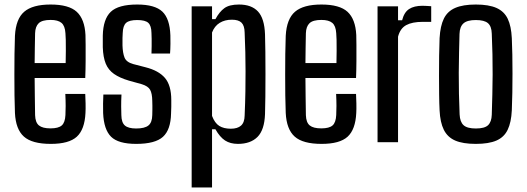

<svg xmlns="http://www.w3.org/2000/svg" viewBox="-20 -628 2326 848"><path d="M204.5 7.5Q121.5 7.5 85.5 -24.8Q49.5 -57 46 -129Q44.5 -163.5 44 -207.2Q43.5 -251 43.5 -297.8Q43.5 -344.5 44 -389.2Q44.5 -434 46 -470Q50 -544.5 87 -576.2Q124 -608 203.5 -608Q284 -608 319 -575.8Q354 -543.5 357.5 -473.5Q358 -462 358.2 -430.2Q358.5 -398.5 358.2 -358.8Q358 -319 356.5 -283.5H133Q133 -243.5 133.8 -202.8Q134.5 -162 135 -119.5Q136 -87 152 -74Q168 -61 203 -61Q238 -61 252.8 -74Q267.5 -87 269 -120Q270 -135 270 -160Q270 -185 268.5 -213H356.5Q357.5 -197.5 358 -171.2Q358.5 -145 357.5 -129Q354 -56 319.2 -24.2Q284.5 7.5 204.5 7.5ZM133 -349.5H270Q270.5 -376.5 270.8 -403.5Q271 -430.5 270.5 -451.8Q270 -473 269 -481.5Q267 -514 251.5 -527Q236 -540 203.5 -540Q166 -540 151 -525.5Q136 -511 135 -481.5Q134.5 -449 133.8 -416Q133 -383 133 -349.5Z M581.5 7.5Q502.5 7.5 470.5 -24.2Q438.5 -56 435.5 -128.5Q435 -151 435.2 -170.8Q435.5 -190.5 436.5 -210.5H516.5Q515 -180 515.2 -158Q515.5 -136 516 -119.5Q516.5 -86.5 531.8 -73.5Q547 -60.5 581.5 -60.5Q619 -60.5 635.5 -73.8Q652 -87 652.5 -120Q653 -134.5 653 -143.8Q653 -153 653 -161.8Q653 -170.5 652.5 -183Q652 -215.5 643 -231.5Q634 -247.5 606.5 -256L549 -272Q508.5 -284 483.5 -301.5Q458.5 -319 447 -347Q435.5 -375 434 -419Q434 -435.5 434 -446.8Q434 -458 434 -470.5Q435.5 -543.5 469.2 -575.8Q503 -608 586 -608Q664 -608 697 -576.8Q730 -545.5 732.5 -472Q733 -461.5 732.8 -434.8Q732.5 -408 731 -391.5H649Q649.5 -406.5 649.8 -423.8Q650 -441 649.8 -456.5Q649.5 -472 649 -482.5Q648.5 -514.5 635 -527Q621.5 -539.5 586 -539.5Q551 -539.5 537 -527Q523 -514.5 522 -482Q521.5 -473.5 521 -459.8Q520.5 -446 521 -427.5Q522 -394 530 -373.8Q538 -353.5 568.5 -345L622.5 -331Q680.5 -316.5 708.5 -283.8Q736.5 -251 736.5 -186Q736.5 -169.5 736.5 -156.5Q736.5 -143.5 735.5 -126.5Q734 -55 699.8 -23.8Q665.5 7.5 581.5 7.5Z M826.5 200V-600H916.5V-543.5H931.5Q949 -576 971 -592Q993 -608 1035.5 -608Q1091 -608 1119.5 -577.2Q1148 -546.5 1150.5 -476Q1151.5 -446 1152 -399.2Q1152.5 -352.5 1152.5 -300.5Q1152.5 -248.5 1152 -201.5Q1151.5 -154.5 1150.5 -124Q1148 -54 1117.2 -23.2Q1086.5 7.5 1031 7.5Q997 7.5 974 -7.5Q951 -22.5 931.5 -57H916.5V200ZM999.5 -59.5Q1029 -59.5 1044.5 -73.2Q1060 -87 1060.5 -117.5Q1063 -176 1063.8 -223.8Q1064.5 -271.5 1064.5 -313.8Q1064.5 -356 1063.5 -397.5Q1062.5 -439 1060.5 -484.5Q1060 -514.5 1046.8 -527.8Q1033.5 -541 1004 -541Q973 -541 950.2 -527Q927.5 -513 916.5 -484.5V-116Q928.5 -84.5 948.2 -72Q968 -59.5 999.5 -59.5Z M1400.5 7.5Q1317.5 7.5 1281.5 -24.8Q1245.5 -57 1242 -129Q1240.5 -163.5 1240 -207.2Q1239.5 -251 1239.5 -297.8Q1239.5 -344.5 1240 -389.2Q1240.5 -434 1242 -470Q1246 -544.5 1283 -576.2Q1320 -608 1399.5 -608Q1480 -608 1515 -575.8Q1550 -543.5 1553.5 -473.5Q1554 -462 1554.2 -430.2Q1554.5 -398.5 1554.2 -358.8Q1554 -319 1552.5 -283.5H1329Q1329 -243.5 1329.8 -202.8Q1330.5 -162 1331 -119.5Q1332 -87 1348 -74Q1364 -61 1399 -61Q1434 -61 1448.8 -74Q1463.5 -87 1465 -120Q1466 -135 1466 -160Q1466 -185 1464.5 -213H1552.5Q1553.5 -197.5 1554 -171.2Q1554.5 -145 1553.5 -129Q1550 -56 1515.2 -24.2Q1480.5 7.5 1400.5 7.5ZM1329 -349.5H1466Q1466.5 -376.5 1466.8 -403.5Q1467 -430.5 1466.5 -451.8Q1466 -473 1465 -481.5Q1463 -514 1447.5 -527Q1432 -540 1399.5 -540Q1362 -540 1347 -525.5Q1332 -511 1331 -481.5Q1330.5 -449 1329.8 -416Q1329 -383 1329 -349.5Z M1647.5 0V-600H1738V-538.5H1756Q1765 -574 1787 -588.2Q1809 -602.5 1846 -602.5Q1855.5 -602.5 1865.5 -601.8Q1875.5 -601 1884.5 -600.5V-531.5H1847Q1800.5 -531.5 1774 -517Q1747.5 -502.5 1738 -466V0Z M2081.5 7.5Q2024.5 7.5 1990.5 -7.2Q1956.5 -22 1940.2 -54.8Q1924 -87.5 1921.5 -140.5Q1920 -169.5 1919.5 -209.8Q1919 -250 1919 -294.2Q1919 -338.5 1919.5 -381.5Q1920 -424.5 1921.5 -459.5Q1924.5 -513.5 1940.5 -546Q1956.5 -578.5 1990.8 -593.2Q2025 -608 2081.5 -608Q2139 -608 2173 -592.8Q2207 -577.5 2222.5 -545Q2238 -512.5 2240.5 -459.5Q2242 -427.5 2242.8 -387Q2243.5 -346.5 2243.5 -303.2Q2243.5 -260 2242.8 -218Q2242 -176 2240.5 -140.5Q2238 -87.5 2222.2 -54.8Q2206.5 -22 2172.5 -7.2Q2138.5 7.5 2081.5 7.5ZM2081.5 -60.5Q2120.5 -60.5 2135.8 -75.2Q2151 -90 2152 -121Q2153.5 -166.5 2154.5 -210.8Q2155.5 -255 2155.8 -299.2Q2156 -343.5 2155 -388.2Q2154 -433 2152 -479.5Q2151 -512 2135 -525.8Q2119 -539.5 2081.5 -539.5Q2043.5 -539.5 2027 -524.8Q2010.5 -510 2009.5 -478Q2008.5 -439.5 2007.5 -396Q2006.5 -352.5 2006.2 -306.8Q2006 -261 2007 -214.5Q2008 -168 2010 -122.5Q2011.5 -89.5 2027.5 -75Q2043.5 -60.5 2081.5 -60.5Z"/></svg>

Font: Big Shoulders Text Thin Medium
Style: Regular
Weight: 500
Version: Version 2.002